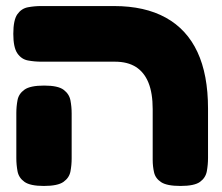

<svg xmlns="http://www.w3.org/2000/svg" viewBox="-20 -606 733 635"><path d="M577 9Q532 9 513 -3.5Q494 -16 489.5 -36Q485 -56 485 -77V-245Q485 -298 471 -332.5Q457 -367 429.5 -384.5Q402 -402 360 -402H117Q94 -402 72.5 -406Q51 -410 37.5 -429.5Q24 -449 24 -494Q24 -540 37.5 -559Q51 -578 72.5 -582Q94 -586 116 -586H357Q459 -586 528.5 -547.5Q598 -509 633 -434Q668 -359 668 -247V-84Q668 -61 664 -39.5Q660 -18 641.5 -4.5Q623 9 577 9ZM125 9Q80 9 61 -4.5Q42 -18 38 -39.5Q34 -61 34 -83V-232Q34 -254 38 -275Q42 -296 61 -309.5Q80 -323 126 -323Q172 -323 190.5 -309Q209 -295 213 -274Q217 -253 217 -231V-82Q217 -60 213 -39Q209 -18 190 -4.5Q171 9 125 9Z"/></svg>

Font: Fredoka SemiExpanded
Style: Bold
Weight: 700
Width: 6
Designer: Ben Nathan
Foundry: Milena B. Brandão, Ben Nathan
Version: Version 2.001